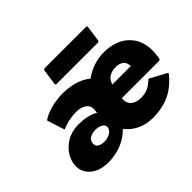

<svg xmlns="http://www.w3.org/2000/svg" viewBox="-150 -1019 1316 1316"><g transform="rotate(-45 507.5 -361.0)"><path d="M390 -744 382 -737 365 -617 371 -610H779L787 -617L804 -737L798 -744ZM263 -151C265 -163 271 -173 279 -182C295 -193 316 -200 342 -200C369 -200 392 -192 406 -178C411 -171 414 -161 413 -151C412 -141 405 -130 396 -121C380 -108 355 -98 328 -98C303 -98 282 -105 270 -117C264 -126 261 -138 263 -151ZM643 -337C647 -353 657 -370 670 -383C688 -397 713 -406 743 -406C770 -406 791 -399 807 -383C815 -372 821 -356 822 -337ZM479 -71C480 -70 480 -69 481 -68L487 -61C531 -9 598 22 678 22C767 22 846 0 912 -57L913 -58L921 -65C938 -80 956 -98 971 -119L965 -126L846 -190L838 -183L830 -176C791 -143 764 -133 713 -133C688 -133 659 -141 638 -162C627 -176 619 -198 622 -225H987L995 -232C997 -238 998 -249 999 -256C1011 -342 994 -408 955 -453L949 -460C906 -510 837 -535 756 -535C687 -535 620 -511 565 -471C510 -520 424 -535 362 -535C231 -535 160 -485 160 -485L152 -478L191 -357L197 -350C197 -350 248 -380 340 -380C370 -380 402 -369 421 -349C430 -336 437 -319 434 -299L431 -274C409 -289 363 -308 285 -308C226 -308 177 -289 141 -258L140 -257L132 -250C99 -220 77 -181 71 -136C66 -97 76 -64 97 -39L103 -32C132 2 184 22 246 22C356 22 426 -24 458 -52L459 -53L467 -60C472 -64 476 -68 479 -71Z"/></g></svg>

Font: Hussar Woodtype
Style: BlkObl
Weight: 900
Foundry: Cannot Into Space Fonts
Version: Version 1.07